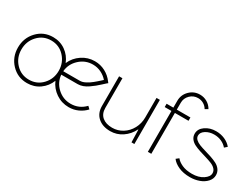

<svg xmlns="http://www.w3.org/2000/svg" viewBox="-56 -1212 2287 1746"><g transform="rotate(30 1087.5 -339.5)"><path d="M389.6 -377.7Q333.5 -438 250 -438Q166.5 -438 110.4 -377.7Q54.2 -317.4 54.2 -231.9Q54.2 -146.5 110.4 -86.7Q166.5 -26.9 250 -26.9Q333.5 -26.9 389.6 -86.7Q445.8 -146.5 445.8 -231.9Q445.8 -317.4 389.6 -377.7ZM482.9 -213.9Q489.7 -135.3 548.8 -81.1Q607.9 -26.9 688 -26.9Q775.9 -26.9 837.9 -91.8L862.8 -67.9Q829.1 -31.7 784.2 -11.5Q739.3 8.8 688 8.8Q613.8 8.8 553.5 -32Q493.2 -72.8 464.8 -139.2Q438.5 -72.3 381.3 -31.7Q324.2 8.8 250 8.8Q150.9 8.8 84.5 -61.3Q18.1 -131.3 18.1 -231.9Q18.1 -332.5 84.5 -402.8Q150.9 -473.1 250 -473.1Q324.2 -473.1 381.3 -432.6Q438.5 -392.1 464.8 -325.2Q493.2 -391.1 554 -432.1Q614.7 -473.1 688 -473.1Q747.1 -473.1 797.6 -446.5Q848.1 -419.9 881.8 -374L892.1 -360.8L878.9 -350.1Q872.1 -344.2 848.1 -322Q824.2 -299.8 805.7 -284.9Q787.1 -270 761 -251.7Q734.9 -233.4 707.8 -223.6Q680.7 -213.9 654.8 -213.9ZM655.8 -250Q669.4 -250 684.1 -253.9Q698.7 -257.8 714.6 -266.4Q730.5 -274.9 742.4 -282.2Q754.4 -289.6 771.5 -303.7Q788.6 -317.9 796.6 -324.7Q804.7 -331.5 822 -347.2Q839.4 -362.8 842.8 -366.2Q813.5 -399.9 773.4 -418.9Q733.4 -438 688 -438Q608.4 -438 549.1 -383.3Q489.7 -328.6 482.9 -250Z M945.8 -463.9H981V-151.9Q981 -91.8 1019.3 -59.3Q1057.6 -26.9 1124 -26.9Q1182.1 -26.9 1231.7 -57.6Q1281.2 -88.4 1310.1 -141.8Q1338.9 -195.3 1338.9 -258.8V-463.9H1374V0H1343.8L1339.8 -131.8H1336.9Q1305.7 -67.9 1248.8 -29.5Q1191.9 8.8 1124 8.8Q1043 8.8 994.4 -34.4Q945.8 -77.6 945.8 -151.9Z M1515.6 0V-429.2H1444.8V-463.9H1515.6V-536.1Q1515.6 -599.1 1560.3 -643.6Q1605 -688 1668 -688Q1709.5 -688 1744.4 -667.5Q1779.3 -647 1798.8 -611.8L1768.6 -594.2Q1753.4 -621.1 1726.6 -636.5Q1699.7 -651.9 1668 -651.9Q1620.1 -651.9 1585.9 -617.9Q1551.8 -584 1551.8 -536.1V-463.9H1694.8V-429.2H1551.8V0Z M1961.4 -26.9Q2030.3 -26.9 2076.4 -57.4Q2122.6 -87.9 2122.6 -125Q2122.6 -149.9 2105 -168.7Q2087.4 -187.5 2059.1 -199Q2030.8 -210.4 1996.6 -220.5Q1962.4 -230.5 1928 -241.5Q1893.6 -252.4 1865.2 -266.4Q1836.9 -280.3 1819.3 -303.2Q1801.8 -326.2 1801.8 -356.9Q1801.8 -406.7 1849.1 -439.9Q1896.5 -473.1 1961.4 -473.1Q2010.7 -473.1 2053 -454.6Q2095.2 -436 2122.6 -402.8L2095.7 -378.9Q2073.2 -406.2 2038.3 -422.1Q2003.4 -438 1961.4 -438Q1911.6 -438 1874 -414.3Q1836.4 -390.6 1836.4 -356.9Q1836.4 -334 1854.2 -317.1Q1872.1 -300.3 1900.4 -289.3Q1928.7 -278.3 1963.1 -268.6Q1997.6 -258.8 2032 -247.3Q2066.4 -235.8 2094.7 -221.2Q2123 -206.5 2140.9 -181.9Q2158.7 -157.2 2158.7 -125Q2158.7 -86.4 2130.4 -55.2Q2102.1 -23.9 2057.1 -7.6Q2012.2 8.8 1961.4 8.8Q1891.1 8.8 1840.8 -13.9Q1790.5 -36.6 1765.6 -70.8L1793.5 -92.8Q1814 -65.9 1856.7 -46.4Q1899.4 -26.9 1961.4 -26.9Z"/></g></svg>

Font: RawengulkSans
Style: Regular
Weight: 500
Designer: gluk (gluksza@wp.pl)
Foundry: gluk (gluksza@wp.pl)
Version: Version 0.94